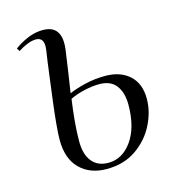

<svg xmlns="http://www.w3.org/2000/svg" viewBox="-87 -599 624 686"><g transform="rotate(-15 225.5 -255.5)"><path d="M170 -281Q195 -292 230.5 -300.5Q266 -309 305 -309Q361 -309 394.5 -278.5Q428 -248 428 -192Q428 -144 404 -96.5Q380 -49 334.5 -17.5Q289 14 225 14Q164 14 126.5 -23Q89 -60 89 -130Q89 -151 92.5 -189.5Q96 -228 102 -274.5Q108 -321 114 -368Q120 -415 126 -454Q129 -478 122 -488.5Q115 -499 100 -499Q85 -499 67.5 -492Q50 -485 33 -474L26 -485Q47 -501 75 -513Q103 -525 132 -525Q204 -525 193 -437Q188 -399 182 -360Q176 -321 170 -281ZM168 -261Q163 -226 159 -185.5Q155 -145 155 -106Q155 -59 176 -32.5Q197 -6 237 -6Q289 -6 324 -55.5Q359 -105 359 -189Q359 -233 339 -259.5Q319 -286 277 -286Q252 -286 222.5 -279.5Q193 -273 168 -261Z"/></g></svg>

Font: Literata 72pt Light
Style: Italic
Weight: 300
Italic angle: -2°
Designer: Latin by Veronika Burian and Jose Scaglione. Greek by Irene Vlachou. Cyrillic by Vera Evstafieva
Foundry: TypeTogether
Version: Version 3.002